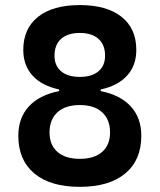

<svg xmlns="http://www.w3.org/2000/svg" viewBox="-20 -723 626 753"><path d="M293 9.8Q177.7 9.8 114.7 -42.7Q51.8 -95.2 51.8 -190.4Q51.8 -260.7 93.3 -305.7Q134.8 -350.6 211.9 -365.7V-372.1Q144 -386.7 107.7 -426.5Q71.3 -466.3 71.3 -527.3Q71.3 -610.8 129.2 -657Q187 -703.1 293 -703.1Q398.9 -703.1 456.8 -657Q514.6 -610.8 514.6 -527.3Q514.6 -466.3 478.5 -426.5Q442.4 -386.7 375 -372.1V-365.7Q451.7 -350.6 492.9 -305.7Q534.2 -260.7 534.2 -190.4Q534.2 -95.2 471.2 -42.7Q408.2 9.8 293 9.8ZM293 -100.1Q349.6 -100.1 380.6 -127.2Q411.6 -154.3 411.6 -203.6Q411.6 -254.4 380.6 -282.7Q349.6 -311 293 -311Q236.3 -311 205.3 -282.7Q174.3 -254.4 174.3 -203.6Q174.3 -154.3 205.3 -127.2Q236.3 -100.1 293 -100.1ZM293 -421.4Q340.3 -421.4 366.2 -443.4Q392.1 -465.3 392.1 -504.4Q392.1 -547.4 366.2 -570.6Q340.3 -593.8 293 -593.8Q245.6 -593.8 219.7 -570.6Q193.8 -547.4 193.8 -504.4Q193.8 -465.3 219.7 -443.4Q245.6 -421.4 293 -421.4Z"/></svg>

Font: Cascadia Mono NF SemiBold
Style: Regular
Weight: 600
Monospace: yes
Designer: Aaron Bell
Foundry: Saja Typeworks
Version: Version 2404.023; ttfautohint (v1.8.4)